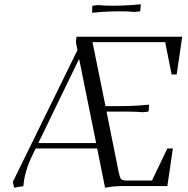

<svg xmlns="http://www.w3.org/2000/svg" viewBox="-20 -875 885 903"><path d="M40 -19 344.2 -639.2 336.9 -676.8 339.8 -702.1H836.9L811 -524.9H787.1L756.8 -676.8H415L476.1 -376H546.9Q614.3 -376 681.2 -382.8L679.2 -355L678.2 -350.1L650.9 -347.2Q624 -350.1 581.1 -350.1H481L538.1 -65.9Q543 -41 549.1 -33.4Q555.2 -25.9 577.1 -25.9H694.8L767.1 -176.8H793L767.1 0H560.1Q515.1 0 474.1 7.8L437 -176.8H147.9L132.8 -146Q95.2 -69.3 89.8 1Q71.8 2.4 46.9 7.8ZM160.2 -202.1H432.1L352.1 -598.1ZM413.1 -814.9 414.1 -842.8 415 -848.1 441.9 -851.1Q468.8 -848.1 509.8 -848.1Q575.2 -848.1 642.1 -855L640.1 -827.1L639.2 -821.8L611.8 -818.8Q585 -821.8 544.9 -821.8Q479.5 -821.8 413.1 -814.9Z"/></svg>

Font: Dihjauti S
Style: Italic
Weight: 400
Italic angle: -9°
Designer: T. Christopher White
Version: Version 3.0.0